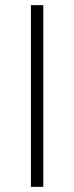

<svg xmlns="http://www.w3.org/2000/svg" viewBox="-20 -725 287 745"><path d="M100 0V-705H148V0Z"/></svg>

Font: Nunito Sans 7pt SemiCondensed ExtraLight
Style: Regular
Weight: 250
Width: 4
Designer: Vernon Adams
Foundry: Vernon Adams
Version: Version 3.101;gftools[0.9.27]